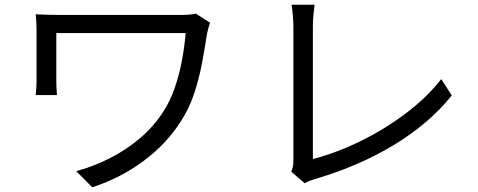

<svg xmlns="http://www.w3.org/2000/svg" viewBox="-20 -764 2040 819"><path d="M876.1 -667.1Q874.4 -662.4 871.4 -653Q868.4 -643.6 866.4 -634.5Q864.5 -625.4 863.1 -620.4Q854.1 -561.5 842 -496.5Q829.9 -431.6 809.1 -367.6Q788.4 -303.7 751.7 -246.8Q691.1 -150.8 592.6 -77.5Q494.1 -4.2 373.5 34.9L305.2 -34Q378.9 -53.8 448.4 -89Q517.9 -124.2 577.2 -174.5Q636.5 -224.9 676.9 -288.3Q705.8 -332.8 725 -388.1Q744.2 -443.3 755.6 -503.7Q767 -564.1 772 -623Q759.8 -623 727.9 -623Q696.1 -623 650.8 -623Q605.5 -623 553.5 -623Q501.5 -623 449.5 -623Q397.5 -623 351.1 -623Q304.6 -623 269.9 -623Q235.2 -623 220.2 -623Q220.2 -614.2 220.2 -594.3Q220.2 -574.4 220.2 -548.9Q220.2 -523.5 220.2 -498.1Q220.2 -472.8 220.2 -452.5Q220.2 -432.3 220.2 -422.5Q220.2 -412.1 220.7 -394.7Q221.2 -377.3 222.9 -358.6H132.4Q134.4 -377.3 135.2 -393Q135.9 -408.7 135.9 -422.5Q135.9 -434.7 135.9 -462.8Q135.9 -490.9 135.9 -525.1Q135.9 -559.4 135.9 -590Q135.9 -620.6 135.9 -636.2Q135.9 -653.3 135 -669.9Q134.2 -686.5 132.2 -703Q152.7 -702 179.5 -701.1Q206.4 -700.2 238.8 -700.2Q245.9 -700.2 274.5 -700.2Q303 -700.2 345.1 -700.2Q387.2 -700.2 437.2 -700.2Q487.1 -700.2 537.2 -700.2Q587.3 -700.2 632 -700.2Q676.7 -700.2 708.4 -700.2Q740.1 -700.2 752.3 -700.2Q768.6 -700.2 785.4 -701.6Q802.2 -703 815.2 -705.7Z M1222.1 -31.8Q1227.6 -43.8 1229.6 -54.9Q1231.6 -66.1 1231.6 -80.8Q1231.6 -96.3 1231.6 -137.4Q1231.6 -178.4 1231.6 -235Q1231.6 -291.7 1231.6 -354.3Q1231.6 -417 1231.6 -476.5Q1231.6 -536 1231.6 -582.6Q1231.6 -629.2 1231.6 -652.5Q1231.6 -666 1230.2 -683.8Q1228.8 -701.6 1227.2 -718.1Q1225.6 -734.5 1223.5 -743.8H1322Q1319.4 -725.6 1317 -700.1Q1314.6 -674.6 1314.6 -653.1Q1314.6 -632.6 1314.6 -594.8Q1314.6 -556.9 1314.6 -508.3Q1314.6 -459.6 1314.6 -406Q1314.6 -352.5 1314.6 -300.5Q1314.6 -248.5 1314.6 -203.9Q1314.6 -159.2 1314.6 -128Q1314.6 -96.8 1314.6 -85.7Q1386.7 -104 1463.2 -136.8Q1539.7 -169.6 1613.5 -214.2Q1687.3 -258.9 1751.4 -312.5Q1815.5 -366.2 1862.1 -426.6L1907.2 -356.9Q1809.8 -236 1659.3 -145.1Q1508.8 -54.3 1321.9 0.2Q1314 2.4 1302.8 6.6Q1291.6 10.9 1279.8 17.6Z"/></svg>

Font: Noto Sans TC
Style: Regular
Weight: 100
Designer: Ryoko NISHIZUKA 西塚涼子 (kana, bopomofo & ideographs); Paul D. Hunt (Latin, Greek & Cyrillic); Sandoll Communications 산돌커뮤니
Foundry: Adobe
Version: Version 2.004;hotconv 1.0.118;makeotfexe 2.5.65603